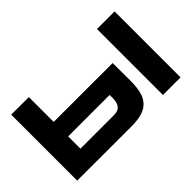

<svg xmlns="http://www.w3.org/2000/svg" viewBox="-92 -1069 1438 1438"><g transform="rotate(-45 626.5 -350.0)"><path d="M889.6 -436 890.6 -252.9Q890.6 -172.4 875.5 -124Q851.1 -44.9 776.9 -18.1Q728.5 -0.5 652.3 -0.5L79.1 -1V-700.2L265.6 -699.2V-436.5ZM618.7 -153.3Q644.5 -153.3 661.9 -160.6Q679.2 -168 688.2 -182.1Q697.3 -196.3 700.9 -212.9Q704.6 -229.5 704.6 -252V-283.2H265.6V-153.3ZM986.8 -699.2H1173.3V-0.5H986.8Z"/></g></svg>

Font: Wadik
Style: Bold
Weight: 700
Designer: Sasha Pavljenko
Version: Version 1.001;Fontself Maker 3.5.4